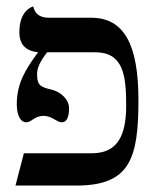

<svg xmlns="http://www.w3.org/2000/svg" viewBox="-20 -575 503 595"><path d="M371 -248C371 -151 342 -100 264 -100H54L28 0H217C383 0 409 -84 409 -265C409 -434 366 -520 263 -520H131C104 -520 88 -532 83 -555C83 -555 40 -546 40 -475C40 -437 60 -417 98 -413C59 -360 32 -317 32 -252C32 -215 45 -196 61 -196C78 -196 87 -216 115 -216C141 -216 156 -196 171 -196C189 -196 194 -216 194 -240C194 -264 172 -290 137 -298C100 -306 95 -316 95 -346C95 -365 104 -384 126 -413H275C362 -413 371 -342 371 -248Z"/></svg>

Font: Libertinus Math
Style: Regular
Weight: 400
Designer: Philipp H. Poll, Khaled Hosny
Foundry: Caleb Maclennan
Version: Version 7.050;RELEASE